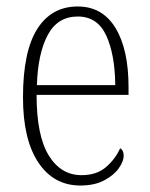

<svg xmlns="http://www.w3.org/2000/svg" viewBox="-20 -563 463 593"><path d="M228 10Q146 10 98.5 -61Q51 -132 51 -262Q51 -404 95 -473.5Q139 -543 220 -543Q296 -543 336.5 -477Q377 -411 377 -294V-270H93Q93 -144 130.5 -83Q168 -22 232 -22Q279 -22 308 -47.5Q337 -73 351 -105Q362 -99 362 -82Q362 -65 347 -43.5Q332 -22 302 -6Q272 10 228 10ZM336 -300Q335 -395 308 -453.5Q281 -512 220 -512Q158 -512 127.5 -455Q97 -398 94 -300Z"/></svg>

Font: Noto Serif Condensed ExtraLight
Style: Regular
Weight: 200
Width: 3
Designer: Monotype Design Team
Foundry: Monotype Imaging Inc.
Version: Version 2.013; ttfautohint (v1.8.4.7-5d5b)